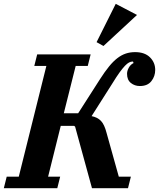

<svg xmlns="http://www.w3.org/2000/svg" viewBox="-53 -982 830 1002"><path d="M-18 -60H45L189 -638H126L141 -698H420L405 -638H342L280 -391H355L469 -569Q494 -608 516 -635Q538 -662 559.5 -678.5Q581 -695 603.5 -702.5Q626 -710 652 -710Q702 -710 729.5 -683Q757 -656 757 -617Q757 -584 737 -558.5Q717 -533 677 -533Q650 -533 630 -549Q610 -565 610 -597Q610 -612 619 -628.5Q628 -645 644 -653L641 -661Q630 -661 620.5 -656Q611 -651 599 -638.5Q587 -626 571 -604Q555 -582 533 -546L425 -376Q456 -370 474 -351Q492 -332 503 -289L567 -60H630L615 0H427L339 -321L334 -325H264L198 -60H261L246 0H-33ZM451 -762 551 -962 662 -904 487 -742Z"/></svg>

Font: IBM Plex Serif
Style: Bold Italic
Weight: 700
Italic angle: -14°
Designer: Mike Abbink, Paul van der Laan, Pieter van Rosmalen
Foundry: Bold Monday
Version: Version 3.001